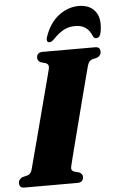

<svg xmlns="http://www.w3.org/2000/svg" viewBox="-71 -965 621 1006"><g transform="rotate(-5 239.5 -461.5)"><path d="M269.5 -88Q264.5 -67.5 283.5 -60.5L308.5 -54Q326.5 -45 326.5 -30Q326.5 0 294 0H17Q1 0 -4.8 -7Q-10.5 -14 -10.5 -25.5Q-10.5 -36.5 -4.2 -44Q2 -51.5 10 -55L37.5 -62Q47 -65.5 52.8 -72Q58.5 -78.5 62.5 -94Q66.5 -109.5 77 -149.2Q87.5 -189 101.8 -242.5Q116 -296 131 -353.8Q146 -411.5 160 -464.8Q174 -518 184.2 -556.8Q194.5 -595.5 198 -610.5Q202.5 -632.5 183 -640L158 -646.5Q141.5 -655 141.5 -670.5Q141.5 -700 173.5 -700H448Q464.5 -700 470 -692.8Q475.5 -685.5 475.5 -675Q475.5 -664 469.5 -656.2Q463.5 -648.5 455 -645L428 -638.5Q418.5 -634.5 413 -628.2Q407.5 -622 403 -606.5Q399 -592 388.8 -553Q378.5 -514 364.8 -460.8Q351 -407.5 336 -349.2Q321 -291 307.2 -237.2Q293.5 -183.5 283.2 -143.8Q273 -104 269.5 -88ZM355.5 -820Q319.5 -820 292.5 -805Q265.5 -790 239 -762Q224 -747 213.5 -747Q204 -747 201 -755.2Q198 -763.5 203 -777Q227.5 -848.5 276.5 -885.8Q325.5 -923 382.5 -923Q439 -923 468.2 -885.8Q497.5 -848.5 484.5 -777Q479.5 -747 458 -747Q447.5 -747 441 -762Q417 -820 355.5 -820Z"/></g></svg>

Font: Fraunces 144pt S050 Black
Style: Italic
Weight: 900
Italic angle: -16°
Version: Version 1.000; ttfautohint (v1.8.3)